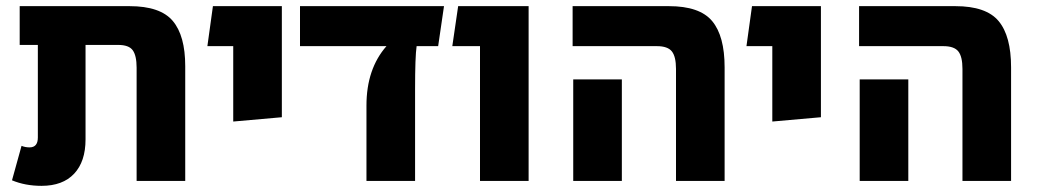

<svg xmlns="http://www.w3.org/2000/svg" viewBox="-20 -588 3373 624"><path d="M401 -568Q501 -568 541.5 -520Q582 -472 582 -373V0H424V-368Q424 -407 411.5 -424.5Q399 -442 364 -442H258V-135Q258 -63 221 -23.5Q184 16 115 16Q62 16 19 -2L50 -114Q62 -109 76 -109Q103 -109 103 -141V-442H44V-568Z M738 -193V-438H654L672 -568H896V-207Z M1423 -568 1404 -438H1334Q1329 -404 1329 -298V0H1171V-245Q1171 -364 1236 -438H955V-568Z M1540 0V-438H1450L1469 -568H1698V0Z M2177 0V-364Q2177 -404 2163.5 -421Q2150 -438 2115 -438H1841V-568H2154Q2254 -568 2294.5 -519.5Q2335 -471 2335 -369V0ZM1843 0V-330H2001V0Z M2490 -193V-438H2406L2424 -568H2648V-207Z M3108 0V-364Q3108 -404 3094.5 -421Q3081 -438 3046 -438H2772V-568H3085Q3185 -568 3225.5 -519.5Q3266 -471 3266 -369V0ZM2774 0V-330H2932V0Z"/></svg>

Font: FiraGO
Style: Bold
Weight: 700
Designer: bBox Type
Foundry: bBox Type GmbH
Version: Version 1.001;PS 001.001;hotconv 1.0.88;makeotf.lib2.5.64775